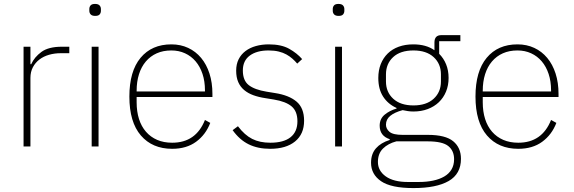

<svg xmlns="http://www.w3.org/2000/svg" viewBox="-20 -746 2922 978"><path d="M100 0V-508H135V-419H139Q155 -455 191 -481.5Q227 -508 295 -508H333V-475H289Q258 -475 230 -467Q202 -459 181 -443Q160 -427 147.5 -403.5Q135 -380 135 -349V0Z M465 -665Q449 -665 442 -672.5Q435 -680 435 -691V-700Q435 -711 441.5 -718.5Q448 -726 464 -726Q480 -726 487 -718.5Q494 -711 494 -700V-691Q494 -680 487.5 -672.5Q481 -665 465 -665ZM447 -508H482V0H447Z M857 12Q756 12 697.5 -56Q639 -124 639 -254Q639 -383 696 -451.5Q753 -520 853 -520Q900 -520 938.5 -502Q977 -484 1004.5 -451Q1032 -418 1047 -371.5Q1062 -325 1062 -268V-252H676V-225Q676 -178 688 -140Q700 -102 723.5 -75Q747 -48 780.5 -33.5Q814 -19 857 -19Q978 -19 1024 -135L1051 -120Q1028 -60 979 -24Q930 12 857 12ZM853 -489Q811 -489 778.5 -474.5Q746 -460 723 -433Q700 -406 688 -368Q676 -330 676 -284V-280H1024V-286Q1024 -332 1011.5 -369.5Q999 -407 976.5 -433.5Q954 -460 922.5 -474.5Q891 -489 853 -489Z M1356 12Q1293 12 1246.5 -11Q1200 -34 1165 -83L1192 -103Q1226 -58 1264.5 -38.5Q1303 -19 1357 -19Q1425 -19 1460 -47Q1495 -75 1495 -128Q1495 -179 1465.5 -204Q1436 -229 1375 -239L1332 -246Q1298 -251 1270.5 -261Q1243 -271 1223.5 -287.5Q1204 -304 1193.5 -328Q1183 -352 1183 -386Q1183 -419 1195.5 -444Q1208 -469 1230.5 -486Q1253 -503 1283.5 -511.5Q1314 -520 1349 -520Q1413 -520 1453 -497.5Q1493 -475 1519 -445L1494 -422Q1483 -435 1469.5 -447Q1456 -459 1439 -468.5Q1422 -478 1399.5 -483.5Q1377 -489 1348 -489Q1288 -489 1252.5 -463Q1217 -437 1217 -387Q1217 -336 1247 -312.5Q1277 -289 1338 -279L1381 -272Q1452 -261 1490.5 -228.5Q1529 -196 1529 -131Q1529 -63 1483 -25.5Q1437 12 1356 12Z M1705 -665Q1689 -665 1682 -672.5Q1675 -680 1675 -691V-700Q1675 -711 1681.5 -718.5Q1688 -726 1704 -726Q1720 -726 1727 -718.5Q1734 -711 1734 -700V-691Q1734 -680 1727.5 -672.5Q1721 -665 1705 -665ZM1687 -508H1722V0H1687Z M2328 63Q2328 140 2265.5 176Q2203 212 2086 212Q1972 212 1921 177Q1870 142 1870 83Q1870 38 1895 9.5Q1920 -19 1965 -33V-37Q1914 -54 1914 -106Q1914 -141 1939.5 -162Q1965 -183 2000 -193V-196Q1956 -216 1931.5 -254Q1907 -292 1907 -349Q1907 -388 1919.5 -419.5Q1932 -451 1955 -473.5Q1978 -496 2011 -508Q2044 -520 2085 -520Q2151 -520 2193 -490V-530Q2193 -567 2228 -567H2325V-536H2217V-472Q2240 -449 2252.5 -418Q2265 -387 2265 -349Q2265 -311 2252 -279.5Q2239 -248 2215.5 -225.5Q2192 -203 2159 -190.5Q2126 -178 2086 -178Q2071 -178 2058 -180Q2045 -182 2031 -185Q1990 -174 1968 -156Q1946 -138 1946 -111Q1946 -90 1964 -74.5Q1982 -59 2031 -59H2160Q2249 -59 2288.5 -26.5Q2328 6 2328 63ZM2293 65Q2293 22 2263.5 -2Q2234 -26 2158 -26H1999Q1957 -15 1931 10.5Q1905 36 1905 79Q1905 124 1945 152.5Q1985 181 2058 181H2113Q2153 181 2186 174Q2219 167 2243 153Q2267 139 2280 117Q2293 95 2293 65ZM2086 -209Q2152 -209 2189 -243Q2226 -277 2226 -331V-367Q2226 -421 2189 -455Q2152 -489 2086 -489Q2019 -489 1982.5 -455Q1946 -421 1946 -367V-331Q1946 -277 1983 -243Q2020 -209 2086 -209Z M2620 12Q2519 12 2460.5 -56Q2402 -124 2402 -254Q2402 -383 2459 -451.5Q2516 -520 2616 -520Q2663 -520 2701.5 -502Q2740 -484 2767.5 -451Q2795 -418 2810 -371.5Q2825 -325 2825 -268V-252H2439V-225Q2439 -178 2451 -140Q2463 -102 2486.5 -75Q2510 -48 2543.5 -33.5Q2577 -19 2620 -19Q2741 -19 2787 -135L2814 -120Q2791 -60 2742 -24Q2693 12 2620 12ZM2616 -489Q2574 -489 2541.5 -474.5Q2509 -460 2486 -433Q2463 -406 2451 -368Q2439 -330 2439 -284V-280H2787V-286Q2787 -332 2774.5 -369.5Q2762 -407 2739.5 -433.5Q2717 -460 2685.5 -474.5Q2654 -489 2616 -489Z"/></svg>

Font: IBM Plex Sans Thai Looped ExtraLight
Style: Regular
Weight: 200
Designer: Mike Abbink, Paul van der Laan, Pieter van Rosmalen, Ben Mitchell, Mark Frömberg
Foundry: Bold Monday
Version: Version 1.0